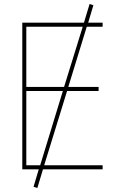

<svg xmlns="http://www.w3.org/2000/svg" viewBox="-20 -843 612 956"><path d="M111 -390V-20H180L293 -390ZM314 -390 200 -20H491V0H194L166 93L147 87L173 0H91V-730H398L426 -823L445 -817L419 -730H491V-710H412L320 -410H471V-390ZM299 -410 392 -710H111V-410Z"/></svg>

Font: Mplus 1p Thin
Style: Regular
Weight: 250
Version: Version 1.061